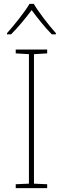

<svg xmlns="http://www.w3.org/2000/svg" viewBox="-20 -969 323 989"><path d="M154 -949H132C108 -908 53 -839 16 -798V-792H37C74 -829 115 -879 143 -917C171 -879 210 -829 247 -792H268V-798C231 -839 178 -908 154 -949ZM223 0V-20L155 -23V-690L223 -694V-714H61V-694L129 -690V-23L61 -20V0Z"/></svg>

Font: Noto Sans Canadian Aboriginal Thin
Style: Regular
Weight: 100
Designer: Monotype Design Team, Typotheque's Kevin King
Foundry: Monotype Imaging Inc.
Version: Version 2.004